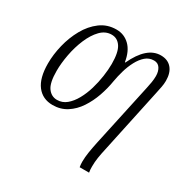

<svg xmlns="http://www.w3.org/2000/svg" viewBox="-176 -701 1072 1096"><g transform="rotate(30 360.5 -153.0)"><path d="M493 240Q490 222 490 205Q490 175 495.5 141Q501 107 509 69L598 -343Q603 -365 606.5 -386.5Q610 -408 610 -428Q610 -459 596.5 -479.5Q583 -500 557 -500Q525 -500 501.5 -479.5Q478 -459 460.5 -426Q443 -393 432 -355Q421 -317 415 -282Q407 -231 389 -179.5Q371 -128 342.5 -85Q314 -42 273.5 -16Q233 10 181 10Q115 10 77.5 -38.5Q40 -87 40 -183Q40 -242 55.5 -305.5Q71 -369 101.5 -423.5Q132 -478 177.5 -512Q223 -546 283 -546Q334 -546 370 -511Q406 -476 417 -408H420Q484 -545 576 -545Q622 -545 647.5 -515.5Q673 -486 673 -433Q673 -412 668.5 -390Q664 -368 659 -344L569 78Q561 113 556.5 142Q552 171 552 201Q552 211 552.5 221Q553 231 555 240ZM188 -28Q223 -28 250 -50.5Q277 -73 297.5 -110Q318 -147 331 -191Q344 -235 350.5 -280Q357 -325 357 -362Q357 -439 334.5 -473Q312 -507 274 -507Q233 -507 201.5 -474.5Q170 -442 148 -390Q126 -338 115 -279.5Q104 -221 104 -171Q104 -92 127.5 -60Q151 -28 188 -28Z"/></g></svg>

Font: Noto Serif Condensed Light
Style: Italic
Weight: 300
Width: 3
Italic angle: -12°
Designer: Monotype Design Team
Foundry: Monotype Imaging Inc.
Version: Version 2.014; ttfautohint (v1.8.4.7-5d5b)